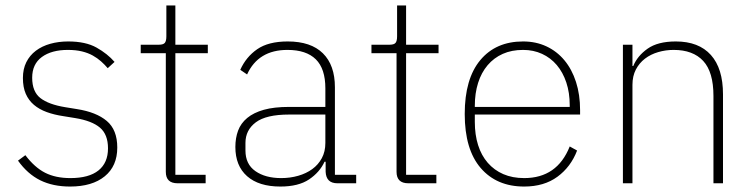

<svg xmlns="http://www.w3.org/2000/svg" viewBox="-20 -672 2763 704"><path d="M237 12Q174 12 127.5 -11Q81 -34 46 -83L73 -103Q107 -58 145.5 -38.5Q184 -19 238 -19Q306 -19 341 -47Q376 -75 376 -128Q376 -179 346.5 -204Q317 -229 256 -239L213 -246Q179 -251 151.5 -261Q124 -271 104.5 -287.5Q85 -304 74.5 -328Q64 -352 64 -386Q64 -419 76.5 -444Q89 -469 111.5 -486Q134 -503 164.5 -511.5Q195 -520 230 -520Q294 -520 334 -497.5Q374 -475 400 -445L375 -422Q364 -435 350.5 -447Q337 -459 320 -468.5Q303 -478 280.5 -483.5Q258 -489 229 -489Q169 -489 133.5 -463Q98 -437 98 -387Q98 -336 128 -312.5Q158 -289 219 -279L262 -272Q333 -261 371.5 -228.5Q410 -196 410 -131Q410 -63 364 -25.5Q318 12 237 12Z M631 0Q588 0 588 -42V-477H496V-508H562Q579 -508 584.5 -515Q590 -522 590 -539V-652H623V-508H742V-477H623V-31H734V0Z M1217 0Q1176 0 1174 -42V-79H1170Q1152 -40 1113 -14Q1074 12 1008 12Q929 12 886 -26Q843 -64 843 -133Q843 -166 853 -193Q863 -220 886.5 -239.5Q910 -259 947.5 -269.5Q985 -280 1040 -280H1173V-348Q1173 -420 1138 -454.5Q1103 -489 1034 -489Q927 -489 886 -399L861 -416Q882 -463 923 -491.5Q964 -520 1035 -520Q1120 -520 1164 -476.5Q1208 -433 1208 -352V-31H1286V0ZM1011 -19Q1044 -19 1073.5 -27.5Q1103 -36 1125 -52Q1147 -68 1160 -92Q1173 -116 1173 -148V-252H1040Q956 -252 918 -223.5Q880 -195 880 -148V-120Q880 -70 916.5 -44.5Q953 -19 1011 -19Z M1477 0Q1434 0 1434 -42V-477H1342V-508H1408Q1425 -508 1430.5 -515Q1436 -522 1436 -539V-652H1469V-508H1588V-477H1469V-31H1580V0Z M1902 12Q1801 12 1742.5 -56Q1684 -124 1684 -254Q1684 -383 1741 -451.5Q1798 -520 1898 -520Q1945 -520 1983.5 -502Q2022 -484 2049.5 -451Q2077 -418 2092 -371.5Q2107 -325 2107 -268V-252H1721V-225Q1721 -178 1733 -140Q1745 -102 1768.5 -75Q1792 -48 1825.5 -33.5Q1859 -19 1902 -19Q2023 -19 2069 -135L2096 -120Q2073 -60 2024 -24Q1975 12 1902 12ZM1898 -489Q1856 -489 1823.5 -474.5Q1791 -460 1768 -433Q1745 -406 1733 -368Q1721 -330 1721 -284V-280H2069V-286Q2069 -332 2056.5 -369.5Q2044 -407 2021.5 -433.5Q1999 -460 1967.5 -474.5Q1936 -489 1898 -489Z M2264 0V-508H2299V-430H2302Q2317 -467 2354.5 -493.5Q2392 -520 2458 -520Q2542 -520 2586.5 -470.5Q2631 -421 2631 -326V0H2596V-320Q2596 -408 2558.5 -448.5Q2521 -489 2450 -489Q2421 -489 2393.5 -481Q2366 -473 2345 -457Q2324 -441 2311.5 -417Q2299 -393 2299 -361V0Z"/></svg>

Font: IBM Plex Sans Hebrew ExtLt
Style: Regular
Weight: 200
Designer: Mike Abbink, Paul van der Laan, Pieter van Rosmalen, Yanek Iontef
Foundry: Bold Monday
Version: Version 1.3